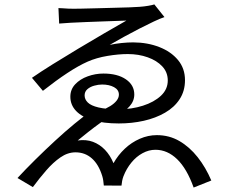

<svg xmlns="http://www.w3.org/2000/svg" viewBox="-20 -794 1040 863"><path d="M242.7 -757.7Q251.3 -757.7 262.7 -756.7Q274.1 -755.7 287 -755.2Q299.9 -754.7 311 -754.7Q319 -754.7 346.9 -755.2Q374.8 -755.7 412.5 -756.8Q450.3 -757.9 489.6 -758.9Q529 -759.9 560.6 -760.9Q592.3 -761.9 606.7 -763.3Q627.7 -764.7 646.5 -768Q665.4 -771.2 673.7 -774.2L719.2 -717.2Q700.8 -711.2 671.1 -697.2Q641.4 -683.2 606.3 -665.2Q571.2 -647.2 536.2 -628Q501.3 -608.8 473.1 -592.3Q499.9 -598 527 -600.7Q554.1 -603.5 578.9 -603.5Q643.3 -603.1 696 -582.5Q748.8 -561.9 780.1 -524.2Q811.5 -486.4 811.5 -433.6Q811.5 -384.9 787.5 -348.2Q763.6 -311.5 721.7 -287.4Q679.9 -263.2 626.4 -251.1Q572.9 -239.1 514 -239.1Q445.5 -239.1 396.9 -253.5Q348.3 -268 322.2 -295.1Q296.2 -322.2 296.2 -359.3Q296.2 -392 318 -415.2Q339.9 -438.5 374.2 -450.9Q408.5 -463.4 444.8 -463.4Q507.9 -463.4 545.8 -437.5Q583.6 -411.7 583.6 -369.3Q583.6 -339.5 561.5 -315.1Q539.4 -290.7 504.8 -274Q500.8 -273 489.8 -272.7Q478.8 -272.4 475.2 -271Q455.9 -259.6 429.1 -240.3Q402.2 -220.9 375.7 -200Q349.3 -179 329.3 -162.6Q367.3 -168 397.9 -156.5Q428.5 -145 451.9 -120.5Q475.3 -96 490.1 -60.5Q511 -97.4 541.1 -125.7Q571.1 -154 608.4 -170.3Q645.6 -186.6 684.9 -186.6Q740.6 -186.6 786.3 -160.1Q832 -133.6 868.4 -87.6Q904.8 -41.5 929.8 17.3L850.4 49Q820 -36 776.2 -78.4Q732.4 -120.8 678.6 -120.8Q648.9 -120.8 620.8 -105.5Q592.6 -90.3 570.5 -63.2Q548.4 -36.2 534.9 -1.7Q531.3 7.5 529 19.3Q526.7 31.1 526.1 40.3L446.6 39.9Q445.6 29 444.1 17.9Q442.6 6.9 439.6 -2.6Q423.5 -55.2 392.7 -82.2Q361.9 -109.3 319.4 -109.3Q284.3 -109.3 251.5 -86.5Q218.7 -63.8 187.8 -28.1Q156.8 7.6 127.7 47L58.6 6.1Q94.6 -32.7 138.3 -76Q182.1 -119.3 227.4 -161.1Q272.7 -202.9 314.9 -237.7Q357.1 -272.5 390.1 -295.3Q393.4 -296.3 402.3 -296.1Q411.1 -295.9 420.4 -296.4Q429.6 -296.9 432.8 -296.9Q457.5 -305.9 475.9 -317.4Q494.3 -328.9 504.4 -342Q514.4 -355.1 514.4 -368.6Q514.4 -390.5 492.5 -402.3Q470.6 -414.1 439.3 -414.1Q422 -414.1 403.4 -408.9Q384.9 -403.8 372.6 -392.9Q360.3 -382 360.3 -365.1Q360.3 -347.4 374.7 -333.2Q389 -319 422.9 -311Q456.7 -302.9 514.6 -302.9Q572.3 -302.9 622.4 -318.9Q672.4 -334.8 703.3 -363.6Q734.1 -392.4 734.1 -432.2Q734.1 -469.1 709.5 -495.5Q684.9 -521.9 644 -536.4Q603.1 -551 554.5 -551Q512.7 -551 463.1 -542.7Q413.4 -534.4 374 -517Q332.5 -498.6 282.8 -465.8Q233.1 -433.1 172.8 -385.7L123.6 -444.2Q162.3 -471.1 217 -505.2Q271.8 -539.3 332 -575.4Q392.1 -611.5 448.9 -644.5Q505.6 -677.5 548.1 -701.5Q537.1 -701.1 509.1 -700.1Q481.1 -699.1 444.4 -697.8Q407.7 -696.5 369.5 -695Q331.4 -693.5 298.3 -691.8Q265.1 -690.1 245.9 -688.1Z"/></svg>

Font: Noto Sans TC Thin
Style: Regular
Weight: 100
Designer: Ryoko NISHIZUKA 西塚涼子 (kana, bopomofo & ideographs); Paul D. Hunt (Latin, Greek & Cyrillic); Sandoll Communications 산돌커뮤니
Foundry: Adobe
Version: Version 2.004-H2;hotconv 1.0.118;makeotfexe 2.5.65603